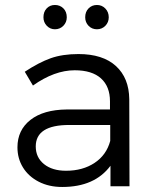

<svg xmlns="http://www.w3.org/2000/svg" viewBox="-20 -745 617 768"><path d="M49.8 0ZM421.9 0V-82Q358.9 2.9 229 2.9Q175.8 2.9 135 -18.1Q94.2 -39.1 72 -75Q49.8 -110.8 49.8 -155.8Q49.8 -224.6 101.8 -265.4Q153.8 -306.2 247.1 -307.1H419.9V-339.8Q419.9 -398.9 384 -431.4Q348.1 -463.9 278.8 -463.9Q197.8 -463.9 111.8 -402.8L79.1 -458Q135.3 -495.1 182.6 -512Q230 -528.8 293.9 -528.8Q391.1 -528.8 443.6 -481Q496.1 -433.1 497.1 -348.1L498 0ZM420.9 -181.2V-245.1H256.8Q123 -245.1 123 -159.2Q123 -115.2 156 -88.6Q189 -62 244.1 -62Q311 -62 358.4 -93.5Q405.8 -125 420.9 -181.2ZM247.1 -675.8Q247.1 -655.8 233.4 -641.8Q219.7 -627.9 199.7 -627.9Q180.7 -627.9 167.2 -641.8Q153.8 -655.8 153.8 -675.8Q153.8 -697.8 166.7 -711.4Q179.7 -725.1 199.7 -725.1Q219.7 -725.1 233.4 -711.7Q247.1 -698.2 247.1 -675.8ZM415 -675.8Q415 -655.8 401.4 -641.8Q387.7 -627.9 367.7 -627.9Q347.7 -627.9 334.2 -641.8Q320.8 -655.8 320.8 -675.8Q320.8 -697.8 334.2 -711.4Q347.7 -725.1 367.7 -725.1Q387.7 -725.1 401.4 -710.9Q415 -696.8 415 -675.8Z"/></svg>

Font: Argentum Sans Light
Style: Regular
Weight: 300
Designer: Julieta Ulanovsky (Modified by Cristiano Sobral)
Foundry: Julieta Ulanovsky
Version: Version 1.000; ttfautohint (v1.5.65-e2d9)